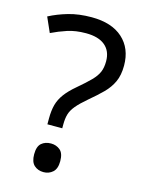

<svg xmlns="http://www.w3.org/2000/svg" viewBox="-113 -792 659 874"><g transform="rotate(15 217.0 -355.0)"><path d="M140 -228Q140 -266 147.5 -293.5Q155 -321 173.5 -346Q192 -371 224 -398Q263 -431 284.5 -453Q306 -475 315 -496Q324 -517 324 -547Q324 -595 293 -621Q262 -647 203 -647Q154 -647 116 -634.5Q78 -622 43 -605L12 -675Q52 -696 100.5 -710Q149 -724 209 -724Q304 -724 356 -677Q408 -630 408 -549Q408 -504 393.5 -472.5Q379 -441 352.5 -414.5Q326 -388 290 -358Q257 -330 239.5 -309Q222 -288 216 -267.5Q210 -247 210 -218V-201H140ZM117 -54Q117 -91 134.5 -106Q152 -121 179 -121Q204 -121 222 -106Q240 -91 240 -54Q240 -18 222 -2Q204 14 179 14Q152 14 134.5 -2Q117 -18 117 -54Z"/></g></svg>

Font: Noto Sans Palmyrene
Style: Regular
Weight: 400
Designer: Monotype Design Team
Foundry: Monotype Imaging Inc.
Version: Version 2.001; ttfautohint (v1.8.4.7-5d5b)